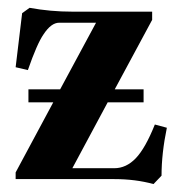

<svg xmlns="http://www.w3.org/2000/svg" viewBox="-20 -458 464 491"><path d="M52.7 -196.3V-229.5H133.8L225.6 -399.9H131.3Q110.8 -399.9 91.3 -370.1Q74.7 -346.2 51.3 -278.8L20 -286.1L36.6 -424.3L55.7 -438Q108.9 -428.2 164.6 -428.2H369.1V-407.2L273.4 -229.5H347.2V-196.3H255.4L165 -27.8H272Q302.7 -27.8 327.1 -53.2Q351.6 -78.6 376 -139.6L406.7 -131.3Q393.1 -65.9 393.1 -8.8L372.6 12.7Q326.2 0 272.5 0H20V-17.1L116.2 -196.3Z"/></svg>

Font: Elstob 14pt
Style: Bold
Weight: 700
Designer: Peter S. Baker
Version: Version 1.015